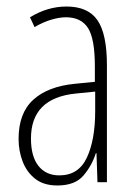

<svg xmlns="http://www.w3.org/2000/svg" viewBox="-20 -559 416 589"><path d="M184 -539Q250 -539 279 -497Q308 -455 308 -359V0H279L276 -89H274Q262 -51 236 -20.5Q210 10 156 10Q114 10 88 -10.5Q62 -31 49.5 -63.5Q37 -96 37 -133Q37 -212 82 -253Q127 -294 210 -302L271 -308V-356Q271 -440 250 -473Q229 -506 182 -506Q163 -506 138.5 -499Q114 -492 86 -476L72 -506Q126 -539 184 -539ZM212 -272Q75 -258 75 -134Q75 -79 98 -50Q121 -21 162 -21Q221 -21 246.5 -75.5Q272 -130 272 -218V-278Z"/></svg>

Font: Noto Sans Gurmukhi ExtraCondensed ExtraLight
Style: Regular
Weight: 200
Width: 2
Designer: Jelle Bosma - Monotype Design Team
Foundry: Monotype Imaging Inc.
Version: Version 2.004; ttfautohint (v1.8.4.7-5d5b)